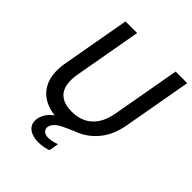

<svg xmlns="http://www.w3.org/2000/svg" viewBox="-246 -836 1170 1170"><g transform="rotate(45 338.5 -251.5)"><path d="M284 12Q206 12 151.5 -19Q97 -50 74 -111Q51 -172 67 -262L145 -700H245L167 -261Q157 -201 169 -160.5Q181 -120 214.5 -99.5Q248 -79 301 -79Q352 -79 392.5 -98Q433 -117 460.5 -157.5Q488 -198 499 -261L577 -700H677L599 -262Q583 -168 536.5 -107.5Q490 -47 424 -17.5Q358 12 284 12ZM290 197Q257 197 231 186.5Q205 176 191.5 154.5Q178 133 184 98Q189 73 204.5 50Q220 27 251 5.5Q282 -16 332 -36L387 -58L402 -9L342 18Q303 35 285.5 52.5Q268 70 264 89Q261 110 274.5 122.5Q288 135 313 135Q328 135 346 131Q364 127 383 120L372 183Q353 189 332 193Q311 197 290 197Z"/></g></svg>

Font: DM Sans 12pt Medium
Style: Italic
Weight: 500
Italic angle: -10°
Version: Version 4.004;gftools[0.9.30]